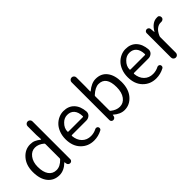

<svg xmlns="http://www.w3.org/2000/svg" viewBox="86 -1671 2560 2560"><g transform="rotate(-45 1365.5 -391.5)"><path d="M277.3 12.7Q173.8 12.7 113.3 -62Q52.7 -136.7 52.7 -271.5Q52.7 -398.4 122.1 -477.5Q191.4 -556.6 288.1 -556.6Q331.1 -556.6 363.8 -542.5Q396.5 -528.3 433.6 -499Q435.5 -497.1 438 -498.5Q440.4 -500 440.4 -502.9L435.5 -586.9V-751Q435.5 -769.5 449.2 -782.7Q462.9 -795.9 481.4 -795.9Q500 -795.9 513.7 -782.7Q527.3 -769.5 527.3 -751V-37.1Q527.3 -21.5 516.1 -10.7Q504.9 0 490.2 0Q473.6 0 461.9 -10.3Q450.2 -20.5 448.2 -37.1L444.3 -63.5Q444.3 -64.5 443.4 -64.5Q442.4 -64.5 441.4 -63.5Q362.3 12.7 277.3 12.7ZM296.9 -63.5Q365.2 -63.5 429.7 -130.9Q435.5 -137.7 435.5 -147.5V-413.1Q435.5 -422.9 428.7 -429.7Q368.2 -480.5 303.7 -480.5Q237.3 -480.5 192.4 -421.9Q147.5 -363.3 147.5 -272.5Q147.5 -172.9 186.5 -118.2Q225.6 -63.5 296.9 -63.5Z M929.7 12.7Q818.4 12.7 744.1 -64Q669.9 -140.6 669.9 -271.5Q669.9 -335 690.4 -389.6Q710.9 -444.3 745.1 -480.5Q779.3 -516.6 823.7 -536.6Q868.2 -556.6 915 -556.6Q1009.8 -556.6 1065.9 -497.6Q1122.1 -438.5 1129.9 -335Q1129.9 -331.1 1129.9 -328.1Q1129.9 -296.9 1106.4 -274.4Q1079.1 -250 1042 -250H770.5Q766.6 -250 764.2 -247.1Q761.7 -244.1 761.7 -240.2Q768.6 -157.2 817.4 -108.4Q866.2 -59.6 941.4 -59.6Q998 -59.6 1047.9 -85.9Q1059.6 -91.8 1073.2 -88.4Q1086.9 -85 1093.8 -73.2Q1100.6 -60.5 1097.2 -46.4Q1093.8 -32.2 1081.1 -25.4Q1008.8 12.7 929.7 12.7ZM760.7 -323.2Q760.7 -320.3 763.7 -318.4Q765.6 -315.4 769.5 -315.4H1041Q1045.9 -315.4 1048.3 -317.9Q1050.8 -320.3 1050.8 -324.2Q1050.8 -324.2 1050.8 -325.2Q1048.8 -402.3 1013.7 -443.4Q978.5 -484.4 916 -484.4Q858.4 -484.4 815.4 -441.4Q760.7 -388.7 760.7 -323.2Z M1503.9 12.7Q1424.8 12.7 1349.6 -54.7Q1348.6 -55.7 1347.2 -55.7Q1345.7 -55.7 1345.7 -54.7L1342.8 -36.1Q1340.8 -20.5 1329.1 -10.3Q1317.4 0 1301.8 0Q1286.1 0 1275.4 -10.7Q1264.6 -21.5 1264.6 -36.1V-751Q1264.6 -769.5 1278.3 -782.7Q1292 -795.9 1310.5 -795.9Q1329.1 -795.9 1342.3 -782.7Q1355.5 -769.5 1355.5 -751V-578.1L1353.5 -490.2Q1353.5 -487.3 1356 -485.8Q1358.4 -484.4 1360.4 -486.3Q1444.3 -556.6 1522.5 -556.6Q1627 -556.6 1683.6 -482.4Q1740.2 -408.2 1740.2 -281.2Q1740.2 -146.5 1671.4 -66.9Q1602.5 12.7 1503.9 12.7ZM1489.3 -63.5Q1557.6 -63.5 1601.1 -121.6Q1644.5 -179.7 1644.5 -279.3Q1644.5 -480.5 1502 -480.5Q1438.5 -480.5 1363.3 -411.1Q1355.5 -405.3 1355.5 -395.5V-129.9Q1355.5 -120.1 1363.3 -113.3Q1425.8 -63.5 1489.3 -63.5Z M2100.6 12.7Q1989.3 12.7 1915 -64Q1840.8 -140.6 1840.8 -271.5Q1840.8 -335 1861.3 -389.6Q1881.8 -444.3 1916 -480.5Q1950.2 -516.6 1994.6 -536.6Q2039.1 -556.6 2085.9 -556.6Q2180.7 -556.6 2236.8 -497.6Q2293 -438.5 2300.8 -335Q2300.8 -331.1 2300.8 -328.1Q2300.8 -296.9 2277.3 -274.4Q2250 -250 2212.9 -250H1941.4Q1937.5 -250 1935.1 -247.1Q1932.6 -244.1 1932.6 -240.2Q1939.5 -157.2 1988.3 -108.4Q2037.1 -59.6 2112.3 -59.6Q2168.9 -59.6 2218.8 -85.9Q2230.5 -91.8 2244.1 -88.4Q2257.8 -85 2264.6 -73.2Q2271.5 -60.5 2268.1 -46.4Q2264.6 -32.2 2252 -25.4Q2179.7 12.7 2100.6 12.7ZM1931.6 -323.2Q1931.6 -320.3 1934.6 -318.4Q1936.5 -315.4 1940.4 -315.4H2211.9Q2216.8 -315.4 2219.2 -317.9Q2221.7 -320.3 2221.7 -324.2Q2221.7 -324.2 2221.7 -325.2Q2219.7 -402.3 2184.6 -443.4Q2149.4 -484.4 2086.9 -484.4Q2029.3 -484.4 1986.3 -441.4Q1931.6 -388.7 1931.6 -323.2Z M2435.5 -45.9V-505.9Q2435.5 -521.5 2446.8 -532.2Q2458 -543 2473.6 -543Q2489.3 -543 2501 -532.2Q2512.7 -521.5 2513.7 -505.9L2518.6 -445.3Q2518.6 -444.3 2520 -444.3Q2521.5 -444.3 2522.5 -445.3Q2551.8 -498 2591.3 -527.3Q2630.9 -556.6 2675.8 -556.6Q2686.5 -556.6 2694.3 -556.6Q2711.9 -554.7 2720.7 -539.1Q2726.6 -528.3 2726.6 -516.6Q2726.6 -510.7 2725.6 -504.9Q2721.7 -489.3 2708 -481.4Q2695.3 -473.6 2680.7 -473.6Q2678.7 -473.6 2676.8 -473.6Q2670.9 -473.6 2664.1 -473.6Q2627 -473.6 2591.3 -445.8Q2555.7 -418 2530.3 -358.4Q2526.4 -349.6 2526.4 -338.9V-45.9Q2526.4 -26.4 2513.2 -13.2Q2500 0 2481.4 0Q2462.9 0 2449.2 -13.2Q2435.5 -26.4 2435.5 -45.9Z"/></g></svg>

Font: Gen Jyuu GothicX Regular
Style: Regular
Weight: 400
Designer: [Source Han Sans]
Ryoko NISHIZUKA  (kana & ideographs); Paul D. Hunt (Latin, Greek & Cyrillic); Wenlong ZHANG  (bopomofo
Version: Version 1.002.20150607